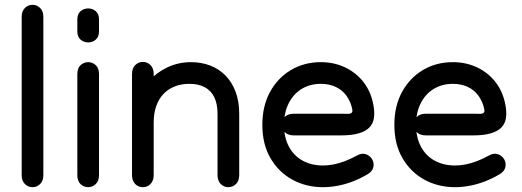

<svg xmlns="http://www.w3.org/2000/svg" viewBox="-20 -766 2166 797"><path d="M70 -40Q70 -15 83.5 -2Q97 11 115 11Q133 11 146.5 -2Q160 -15 160 -40Q160 -65 160 -87Q160 -109 160 -131Q160 -153 160 -178Q160 -257 160 -325.5Q160 -394 160 -454Q160 -514 160 -567Q160 -589 160 -609.5Q160 -630 160 -650.5Q160 -671 160 -695Q160 -720 146.5 -733Q133 -746 115 -746Q97 -746 83.5 -733Q70 -720 70 -695Q70 -666 70 -630Q70 -594 70 -567Q70 -448 70 -353Q70 -258 70 -178Q70 -157 70 -133Q70 -109 70 -85Q70 -61 70 -40Z M301 -40Q301 -14 314.5 -1.5Q328 11 346 11Q364 11 377.5 -2Q391 -15 391 -40Q391 -63 391 -82.5Q391 -102 391 -122Q391 -142 391 -165Q391 -188 391 -218.5Q391 -249 391 -279.5Q391 -310 391 -333Q391 -356 391 -374.5Q391 -393 391 -412.5Q391 -432 391 -458Q391 -483 377.5 -495.5Q364 -508 346 -508Q328 -508 314.5 -495.5Q301 -483 301 -458Q301 -433 301 -411.5Q301 -390 301 -371Q301 -352 301 -333Q301 -299 301 -274Q301 -249 301 -224Q301 -199 301 -165Q301 -146 301 -125.5Q301 -105 301 -83Q301 -61 301 -40ZM301 -636Q301 -613 314.5 -601.5Q328 -590 346 -590Q364 -590 377.5 -601.5Q391 -613 391 -636Q391 -647 391 -654Q391 -661 391 -668Q391 -675 391 -685Q391 -708 377.5 -719.5Q364 -731 346 -731Q328 -731 314.5 -719.5Q301 -708 301 -685Q301 -675 301 -668Q301 -661 301 -654Q301 -647 301 -636Z M883 -40Q883 -15 896.5 -2Q910 11 928 11Q946 11 959.5 -2Q973 -15 973 -40Q973 -65 973 -86Q973 -107 973 -128.5Q973 -150 973 -175Q973 -211 973 -240.5Q973 -270 973 -293Q973 -345 958 -385Q943 -425 916 -452.5Q889 -480 852.5 -494Q816 -508 773 -508Q721 -508 676 -487Q631 -466 598 -429.5Q565 -393 546.5 -346Q528 -299 528 -248Q528 -223 528 -195.5Q528 -168 528 -141Q528 -114 528 -88.5Q528 -63 528 -40Q528 -20 537 -7.5Q546 5 559.5 9Q573 13 586.5 9Q600 5 609 -7.5Q618 -20 618 -40Q618 -58 618 -91.5Q618 -125 618 -164.5Q618 -204 618 -241.5Q618 -279 618 -305.5Q618 -332 618 -338Q618 -360 618 -379Q618 -398 618 -417Q618 -436 618 -458Q618 -483 604.5 -496Q591 -509 573 -509Q555 -509 541.5 -496Q528 -483 528 -458Q528 -438 528 -418Q528 -398 528 -378Q528 -358 528 -338Q528 -328 528 -301Q528 -274 528 -237.5Q528 -201 528 -162.5Q528 -124 528 -91.5Q528 -59 528 -40Q528 -20 537 -7.5Q546 5 559.5 9Q573 13 586.5 9Q600 5 609 -7.5Q618 -20 618 -40Q618 -63 618 -93.5Q618 -124 618 -155Q618 -186 618 -213.5Q618 -241 618 -258Q618 -297 629 -327Q640 -357 659.5 -377Q679 -397 706 -407.5Q733 -418 766 -418Q804 -418 830 -404Q856 -390 869.5 -362.5Q883 -335 883 -293Q883 -258 883 -228.5Q883 -199 883 -175Q883 -155 883 -131.5Q883 -108 883 -84.5Q883 -61 883 -40Z M1200 -294Q1175 -294 1162 -280.5Q1149 -267 1149 -249Q1149 -231 1162 -217.5Q1175 -204 1200 -204Q1221 -204 1242.5 -204Q1264 -204 1287.5 -204Q1311 -204 1338 -204Q1365 -204 1397 -204Q1439 -204 1467.5 -212Q1496 -220 1512 -235.5Q1528 -251 1532 -275Q1536 -299 1530 -330Q1520 -385 1489.5 -424.5Q1459 -464 1413 -486Q1367 -508 1312 -508Q1243 -508 1188 -475.5Q1133 -443 1101 -384.5Q1069 -326 1069 -248Q1069 -167 1103 -109Q1137 -51 1194 -20Q1251 11 1321 11Q1349 11 1379.5 5.5Q1410 0 1441 -11.5Q1472 -23 1503 -41Q1525 -53 1529.5 -71Q1534 -89 1525 -104.5Q1516 -120 1498.5 -126Q1481 -132 1459 -119Q1435 -106 1411.5 -97Q1388 -88 1365 -83.5Q1342 -79 1321 -79Q1274 -79 1237.5 -98.5Q1201 -118 1180 -156Q1159 -194 1159 -248Q1159 -299 1178.5 -337.5Q1198 -376 1232.5 -397Q1267 -418 1312 -418Q1346 -418 1373 -405.5Q1400 -393 1417.5 -369.5Q1435 -346 1442 -314Q1444 -304 1441.5 -300Q1439 -296 1433.5 -294.5Q1428 -293 1418.5 -293.5Q1409 -294 1397 -294Q1364 -294 1329.5 -294Q1295 -294 1262 -294Q1229 -294 1200 -294Z M1748 -294Q1723 -294 1710 -280.5Q1697 -267 1697 -249Q1697 -231 1710 -217.5Q1723 -204 1748 -204Q1769 -204 1790.5 -204Q1812 -204 1835.5 -204Q1859 -204 1886 -204Q1913 -204 1945 -204Q1987 -204 2015.5 -212Q2044 -220 2060 -235.5Q2076 -251 2080 -275Q2084 -299 2078 -330Q2068 -385 2037.5 -424.5Q2007 -464 1961 -486Q1915 -508 1860 -508Q1791 -508 1736 -475.5Q1681 -443 1649 -384.5Q1617 -326 1617 -248Q1617 -167 1651 -109Q1685 -51 1742 -20Q1799 11 1869 11Q1897 11 1927.5 5.5Q1958 0 1989 -11.5Q2020 -23 2051 -41Q2073 -53 2077.5 -71Q2082 -89 2073 -104.5Q2064 -120 2046.5 -126Q2029 -132 2007 -119Q1983 -106 1959.5 -97Q1936 -88 1913 -83.5Q1890 -79 1869 -79Q1822 -79 1785.5 -98.5Q1749 -118 1728 -156Q1707 -194 1707 -248Q1707 -299 1726.5 -337.5Q1746 -376 1780.5 -397Q1815 -418 1860 -418Q1894 -418 1921 -405.5Q1948 -393 1965.5 -369.5Q1983 -346 1990 -314Q1992 -304 1989.5 -300Q1987 -296 1981.5 -294.5Q1976 -293 1966.5 -293.5Q1957 -294 1945 -294Q1912 -294 1877.5 -294Q1843 -294 1810 -294Q1777 -294 1748 -294Z"/></svg>

Font: Tilt Neon
Style: Regular
Weight: 400
Designer: Andy Clymer
Foundry: Andy Clymer
Version: Version 1.000